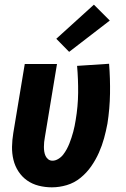

<svg xmlns="http://www.w3.org/2000/svg" viewBox="-20 -794 540 822"><path d="M202 8Q173 8 145.5 1Q118 -6 96 -21.5Q74 -37 59 -60Q44 -83 37.5 -110Q31 -137 31.5 -166Q32 -195 37 -225L86 -520H224L172 -206Q170 -196 169 -185.5Q168 -175 168 -165Q168 -155 169.5 -145Q171 -135 175 -126.5Q179 -118 186.5 -112Q194 -106 205 -106Q217 -106 229.5 -113.5Q242 -121 250.5 -132Q259 -143 265.5 -155Q272 -167 277 -179.5Q282 -192 286 -204.5Q290 -217 293.5 -229.5Q297 -242 299.5 -255Q302 -268 304 -280Q314 -339 314.5 -397Q315 -455 310 -512L447 -521Q452 -458 451 -393.5Q450 -329 440 -265Q434 -233 425.5 -202Q417 -171 403.5 -140.5Q390 -110 370.5 -82Q351 -54 324.5 -32.5Q298 -11 266 -1.5Q234 8 202 8ZM276 -572 221 -628 382 -774 450 -706Z"/></svg>

Font: Iosevka SS04 Heavy Oblique
Style: Regular
Weight: 900
Italic angle: -9°
Monospace: yes
Designer: Belleve Invis
Foundry: Belleve Invis
Version: Version 19.0.0; ttfautohint (v1.8.4)